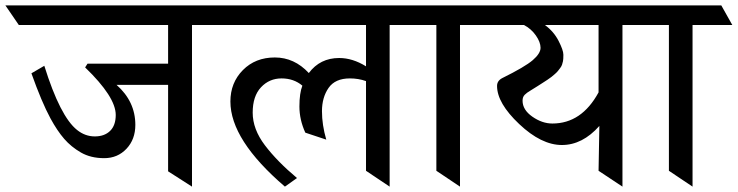

<svg xmlns="http://www.w3.org/2000/svg" viewBox="-90 -695 2747 715"><path d="M536 -379H344Q414 -317 414 -230Q414 -176 381 -141Q348 -106 298 -106Q248 -106 211.5 -127Q175 -148 149 -178Q123 -208 98 -254Q65 -315 27 -422L75 -450Q134 -261 197 -211Q227 -187 263 -187Q299 -187 320 -207.5Q341 -228 341 -267Q341 -334 227 -444L236 -458H536V-602H-20L-70 -675H732L782 -602H625V0L536 -57Z M1047 -201Q1025 -249 1025 -298.5Q1025 -348 1036 -376Q1004 -403 958.5 -403Q913 -403 882 -370Q851 -337 851 -275.5Q851 -214 896.5 -154Q942 -94 1016 -32L971 0Q768 -174 768 -317Q768 -387 814.5 -434Q861 -481 933.5 -481Q1006 -481 1060 -423Q1102 -479 1173 -479Q1223 -479 1273 -448V-602H692L642 -675H1468L1518 -602H1361V0L1273 -59V-393Q1245 -403 1213 -403Q1158 -403 1133.5 -367.5Q1109 -332 1109 -281Q1109 -230 1125 -175Z M1623 -602V0L1535 -59V-602H1426L1385 -675H1730L1771 -602Z M2228 -602V0L2139 -59L2142 -226Q2079 -155 2002.5 -155Q1926 -155 1843.5 -233Q1761 -311 1761 -375Q1761 -394 1780 -404Q1865 -446 1894 -471Q1923 -496 1923 -517Q1923 -538 1905.5 -563Q1888 -588 1861 -602H1690L1640 -675H2334L2384 -602ZM1967 -235Q2076 -235 2139 -351V-602H1939Q1972 -578 1990 -543Q2008 -508 2008 -491Q2008 -474 2006.5 -467Q2005 -460 2003 -454Q2001 -448 1996 -441.5Q1991 -435 1987.5 -430.5Q1984 -426 1976 -419Q1968 -412 1963.5 -408.5Q1959 -405 1948 -397.5Q1937 -390 1931 -386.5Q1925 -383 1911.5 -374Q1898 -365 1885 -357.5Q1872 -350 1864 -342Q1856 -334 1856 -320Q1856 -286 1892.5 -260.5Q1929 -235 1967 -235Z M2489 -602V0L2401 -59V-602H2292L2251 -675H2596L2637 -602Z"/></svg>

Font: Halant Medium
Style: Regular
Weight: 500
Designer: Hitesh Malaviya (Devanagari), Satya Rajpurohit (Latin)
Foundry: Indian Type Foundry
Version: Version 1.101;PS 1.0;hotconv 1.0.78;makeotf.lib2.5.61930; tt